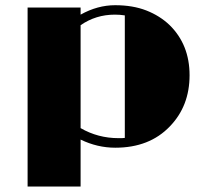

<svg xmlns="http://www.w3.org/2000/svg" viewBox="-20 -550 778 727"><path d="M416.5 9.3Q348.6 9.3 285.2 -21.5V156.2H84.5V-521.5H285.2V-494.6Q349.1 -530.3 416 -530.3Q482.9 -530.3 534.2 -510.3Q585.4 -490.2 622.1 -455.1Q697.8 -380.9 697.8 -265.1Q697.8 -148.4 623 -71.3Q545.9 9.3 416.5 9.3ZM415 -494.6Q342.8 -494.6 285.2 -454.6V-64.9Q351.1 -26.9 428.7 -26.9H441.4Q447.3 -26.9 452.6 -27.8V-491.7Q434.1 -494.6 415 -494.6Z"/></svg>

Font: Limelight
Style: Regular
Weight: 400
Designer: Nicole Fally
Foundry: Nicole Fally
Version: Version 1.002